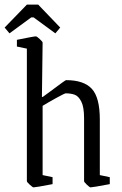

<svg xmlns="http://www.w3.org/2000/svg" viewBox="-40 -800 527 829"><path d="M76 -18V-590L33 -599V-628Q106 -643 115 -643Q119 -643 131.5 -631.5Q144 -620 144 -616L141 -382L144 -381L174 -403Q242 -454 245 -454Q322 -454 356.5 -416.5Q391 -379 391 -284V-44L434 -35V-5Q360 9 351 9Q347 9 335 -2.5Q323 -14 323 -18V-289Q323 -338 311 -361.5Q299 -385 282.5 -391Q266 -397 244 -397Q239 -397 202 -376.5Q165 -356 144 -343V-44L187 -35V-5Q114 9 105 9Q101 9 88.5 -2.5Q76 -14 76 -18ZM-20 -681 76 -780H125L220 -681L199 -656L105 -725H95L1 -656Z"/></svg>

Font: Grenze Light
Style: Regular
Weight: 300
Designer: Renata Polastri
Foundry: Omnibus-Type
Version: Version 1.002; ttfautohint (v1.8)